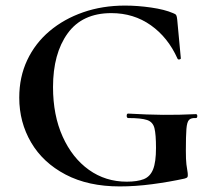

<svg xmlns="http://www.w3.org/2000/svg" viewBox="-20 -656 759 688"><path d="M409 12Q296 12 215 -30.5Q134 -73 91.5 -145.5Q49 -218 49 -306Q49 -380 77.5 -440.5Q106 -501 157.5 -544.5Q209 -588 278 -612Q347 -636 428 -636Q473 -636 521.5 -629Q570 -622 600 -609Q609 -606 611.5 -601.5Q614 -597 615 -586L628 -447Q628 -444 623 -443Q618 -442 616 -446Q582 -522 520.5 -565.5Q459 -609 379 -609Q275 -609 222.5 -536.5Q170 -464 170 -344Q170 -243 204.5 -166.5Q239 -90 298.5 -47.5Q358 -5 434 -5Q472 -5 495 -14Q518 -23 528.5 -49Q539 -75 539 -126Q539 -174 533.5 -196.5Q528 -219 507 -226Q486 -233 440 -233Q434 -233 434 -241Q434 -249 439 -249Q508 -245 564 -244.5Q620 -244 682 -247Q687 -247 687 -240Q687 -233 682 -233Q665 -234 657.5 -226.5Q650 -219 648 -194Q646 -169 646 -116Q646 -83 648 -67Q650 -51 651.5 -43.5Q653 -36 653 -28Q653 -22 650.5 -20Q648 -18 641 -16Q586 -4 525.5 4Q465 12 409 12Z"/></svg>

Font: Cormorant
Style: Bold
Weight: 700
Designer: Christian Thalmann (Catharsis Fonts)
Foundry: Catharsis Fonts
Version: Version 4.000